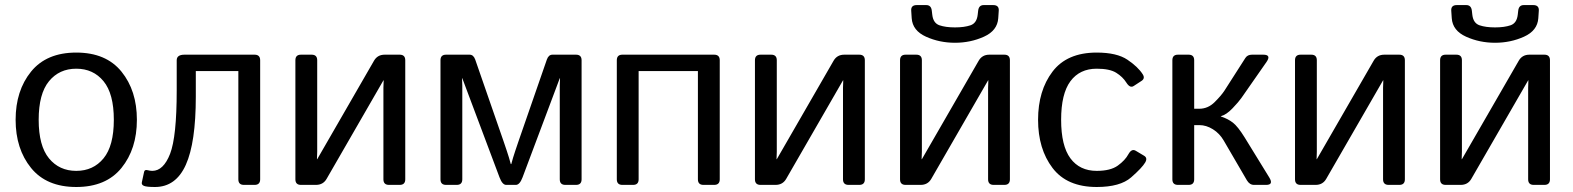

<svg xmlns="http://www.w3.org/2000/svg" viewBox="-20 -728 6192 756"><path d="M41.5 -256.3Q41.5 -371.1 102.3 -446Q163.1 -521 280.3 -521Q397.5 -521 458.3 -446Q519 -371.1 519 -256.3Q519 -141.6 458.3 -66.7Q397.5 8.3 280.3 8.3Q163.1 8.3 102.3 -66.7Q41.5 -141.6 41.5 -256.3ZM132.3 -256.3Q132.3 -153.8 172.9 -104.5Q213.4 -55.2 280.3 -55.2Q347.2 -55.2 387.7 -104.5Q428.2 -153.8 428.2 -256.3Q428.2 -358.9 387.7 -408.2Q347.2 -457.5 280.3 -457.5Q213.4 -457.5 172.9 -408.2Q132.3 -358.9 132.3 -256.3Z M546.9 3.9Q536.1 -0.5 538.6 -10.7L547.4 -51.3Q549.3 -60.5 560.1 -58.1Q571.3 -55.2 579.6 -55.2Q623.5 -55.2 649.7 -122.3Q675.8 -189.5 675.8 -372.1V-490.7Q675.8 -512.7 706.5 -512.7H982.4Q1004.4 -512.7 1004.4 -490.7V-22Q1004.4 0 982.4 0H940.4Q918.5 0 918.5 -22V-448.2H751V-347.2Q751 -166.5 711.7 -79.1Q672.4 8.3 590.3 8.3Q557.1 8.3 546.9 3.9Z M1165 0Q1143.1 0 1143.1 -22V-490.7Q1143.1 -512.7 1165 -512.7H1207Q1229 -512.7 1229 -490.7V-130.4Q1229 -115.7 1228 -101.1H1229L1452.6 -488.8Q1466.3 -512.7 1494.6 -512.7H1553.7Q1575.7 -512.7 1575.7 -490.7V-22Q1575.7 0 1553.7 0H1511.7Q1489.7 0 1489.7 -22V-382.3Q1489.7 -397 1490.7 -411.6H1489.7L1266.1 -23.9Q1252.4 0 1224.1 0Z M1736.3 0Q1714.4 0 1714.4 -22V-490.7Q1714.4 -512.7 1736.3 -512.7H1829.1Q1844.2 -512.7 1851.1 -493.7L1962.9 -171.4Q1966.3 -161.1 1975.6 -133.8Q1984.9 -106.4 1991.2 -82H1993.2Q1999.5 -106.4 2008.8 -133.8Q2018.1 -161.1 2021.5 -171.4L2133.3 -493.7Q2140.1 -512.7 2155.3 -512.7H2248Q2270 -512.7 2270 -490.7V-22Q2270 0 2248 0H2206.1Q2184.1 0 2184.1 -22V-390.6Q2184.1 -405.3 2185.1 -419.9H2184.1L2037.6 -29.8Q2026.4 0 2011.2 0H1973.1Q1958 0 1946.8 -29.8L1800.3 -419.9H1799.3Q1800.3 -405.3 1800.3 -390.6V-22Q1800.3 0 1778.3 0Z M2430.7 0Q2408.7 0 2408.7 -22V-490.7Q2408.7 -512.7 2430.7 -512.7H2792Q2814 -512.7 2814 -490.7V-22Q2814 0 2792 0H2750Q2728 0 2728 -22V-448.2H2494.6V-22Q2494.6 0 2472.7 0Z M2974.6 0Q2952.6 0 2952.6 -22V-490.7Q2952.6 -512.7 2974.6 -512.7H3016.6Q3038.6 -512.7 3038.6 -490.7V-130.4Q3038.6 -115.7 3037.6 -101.1H3038.6L3262.2 -488.8Q3275.9 -512.7 3304.2 -512.7H3363.3Q3385.3 -512.7 3385.3 -490.7V-22Q3385.3 0 3363.3 0H3321.3Q3299.3 0 3299.3 -22V-382.3Q3299.3 -397 3300.3 -411.6H3299.3L3075.7 -23.9Q3062 0 3033.7 0Z M3545.9 0Q3523.9 0 3523.9 -22V-490.7Q3523.9 -512.7 3545.9 -512.7H3587.9Q3609.9 -512.7 3609.9 -490.7V-130.4Q3609.9 -115.7 3608.9 -101.1H3609.9L3833.5 -488.8Q3847.2 -512.7 3875.5 -512.7H3934.6Q3956.5 -512.7 3956.5 -490.7V-22Q3956.5 0 3934.6 0H3892.6Q3870.6 0 3870.6 -22V-382.3Q3870.6 -397 3871.6 -411.6H3870.6L3647 -23.9Q3633.3 0 3605 0ZM3567.9 -686Q3566.4 -708 3589.8 -708H3627Q3646.5 -708 3648.9 -686L3650.9 -669.4Q3654.8 -636.7 3679.2 -628.4Q3703.6 -620.1 3740.2 -620.1Q3776.9 -620.1 3801.3 -628.4Q3825.7 -636.7 3829.6 -669.4L3831.5 -686Q3834 -708 3853.5 -708H3890.6Q3914.1 -708 3912.6 -686L3910.6 -656.2Q3907.2 -607.4 3854.2 -583.5Q3801.3 -559.6 3740.2 -559.6Q3679.2 -559.6 3626.2 -583.5Q3573.2 -607.4 3569.8 -656.2Z M4067.4 -256.3Q4067.4 -371.1 4124.3 -446Q4181.2 -521 4298.3 -521Q4377.4 -521 4419.2 -492.9Q4460.9 -464.8 4479.5 -435.5Q4489.7 -419.4 4475.1 -409.7L4444.3 -389.6Q4429.7 -379.4 4415 -402.8Q4400.9 -425.3 4375.2 -441.4Q4349.6 -457.5 4298.3 -457.5Q4231.4 -457.5 4194.8 -408.2Q4158.2 -358.9 4158.2 -256.3Q4158.2 -153.8 4194.8 -104.5Q4231.4 -55.2 4298.3 -55.2Q4352.5 -55.2 4381.3 -75.9Q4410.2 -96.7 4423.3 -121.1Q4436 -144 4452.1 -134.3L4484.9 -114.7Q4499.5 -106 4489.3 -88.4Q4477.1 -67.4 4433.8 -29.5Q4390.6 8.3 4298.3 8.3Q4181.2 8.3 4124.3 -66.7Q4067.4 -141.6 4067.4 -256.3Z M4618.2 0Q4596.2 0 4596.2 -22V-490.7Q4596.2 -512.7 4618.2 -512.7H4660.2Q4682.1 -512.7 4682.1 -490.7V-299.8H4702.1Q4736.3 -299.8 4762.5 -325.7Q4788.6 -351.6 4801.3 -371.1L4883.8 -500Q4892.1 -512.7 4909.7 -512.7H4954.1Q4986.8 -512.7 4966.8 -483.9L4867.7 -341.8Q4857.9 -327.6 4833.3 -301.8Q4808.6 -275.9 4787.1 -270.5V-269.5Q4814.9 -260.3 4834.5 -245.1Q4854 -230 4880.4 -187.5L4978 -28.8Q4995.6 0 4965.3 0H4917.5Q4900.4 0 4889.6 -18.1L4798.3 -174.8Q4782.2 -202.6 4755.9 -219Q4729.5 -235.4 4702.6 -235.4H4682.1V-22Q4682.1 0 4660.2 0Z M5101.1 0Q5079.1 0 5079.1 -22V-490.7Q5079.1 -512.7 5101.1 -512.7H5143.1Q5165 -512.7 5165 -490.7V-130.4Q5165 -115.7 5164.1 -101.1H5165L5388.7 -488.8Q5402.3 -512.7 5430.7 -512.7H5489.7Q5511.7 -512.7 5511.7 -490.7V-22Q5511.7 0 5489.7 0H5447.8Q5425.8 0 5425.8 -22V-382.3Q5425.8 -397 5426.8 -411.6H5425.8L5202.1 -23.9Q5188.5 0 5160.2 0Z M5672.4 0Q5650.4 0 5650.4 -22V-490.7Q5650.4 -512.7 5672.4 -512.7H5714.4Q5736.3 -512.7 5736.3 -490.7V-130.4Q5736.3 -115.7 5735.4 -101.1H5736.3L5960 -488.8Q5973.6 -512.7 6002 -512.7H6061Q6083 -512.7 6083 -490.7V-22Q6083 0 6061 0H6019Q5997.1 0 5997.1 -22V-382.3Q5997.1 -397 5998 -411.6H5997.1L5773.4 -23.9Q5759.8 0 5731.4 0ZM5694.3 -686Q5692.9 -708 5716.3 -708H5753.4Q5772.9 -708 5775.4 -686L5777.3 -669.4Q5781.2 -636.7 5805.7 -628.4Q5830.1 -620.1 5866.7 -620.1Q5903.3 -620.1 5927.7 -628.4Q5952.1 -636.7 5956.1 -669.4L5958 -686Q5960.4 -708 5980 -708H6017.1Q6040.5 -708 6039.1 -686L6037.1 -656.2Q6033.7 -607.4 5980.7 -583.5Q5927.7 -559.6 5866.7 -559.6Q5805.7 -559.6 5752.7 -583.5Q5699.7 -607.4 5696.3 -656.2Z"/></svg>

Font: Istok
Style: Regular
Weight: 500
Designer: Andrey V. Panov
Foundry: Andrey V. Panov
Version: Version 1.0.3